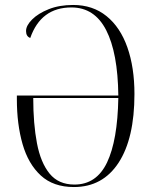

<svg xmlns="http://www.w3.org/2000/svg" viewBox="-20 -744 612 774"><path d="M278 10Q195 10 144.5 -36.5Q94 -83 71 -163Q48 -243 48 -344V-359H457Q455 -531 408 -622.5Q361 -714 268 -714Q145 -714 102 -591Q85 -597 85 -619Q85 -641 109.5 -665.5Q134 -690 176.5 -707Q219 -724 275 -724Q354 -724 409.5 -679Q465 -634 493.5 -553Q522 -472 522 -365Q522 -186 458 -88Q394 10 278 10ZM280 0Q369 0 411.5 -89Q454 -178 457 -349H114Q114 -245 129 -166.5Q144 -88 180 -44Q216 0 280 0Z"/></svg>

Font: Noto Serif Display Condensed Light
Style: Regular
Weight: 300
Width: 3
Designer: Monotype Design Team
Foundry: Monotype Imaging Inc.
Version: Version 2.009